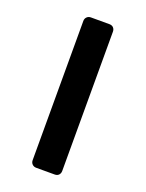

<svg xmlns="http://www.w3.org/2000/svg" viewBox="-122 -677 565 744"><g transform="rotate(20 160.5 -305.0)"><path d="M122 5Q112 5 105.5 -1.5Q99 -8 99 -18V-592Q99 -602 105.5 -608.5Q112 -615 122 -615H198Q209 -615 215 -608.5Q221 -602 221 -592V-18Q221 -8 215 -1.5Q209 5 198 5Z"/></g></svg>

Font: Rubik SemiBold
Style: Regular
Weight: 600
Designer: Hubert and Fischer
Foundry: Hubert and Fischer
Version: Version 2.300;gftools[0.9.30]